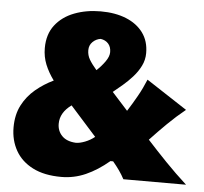

<svg xmlns="http://www.w3.org/2000/svg" viewBox="-58 -914 1055 991"><g transform="rotate(5 470.0 -418.5)"><path d="M295.4 16.1Q206.5 16.1 147 -14.4Q87.4 -44.9 57.6 -97.9Q27.8 -150.9 27.8 -217.3Q27.8 -283.2 53.2 -332.3Q78.6 -381.3 120.8 -416.7Q163.1 -452.1 213.4 -476.1Q185.1 -514.6 168.9 -554.4Q152.8 -594.2 152.8 -639.2Q152.8 -710.9 189.5 -758.3Q226.1 -805.7 287.8 -829.3Q349.6 -853 424.3 -853Q499.5 -853 556.2 -830.1Q612.8 -807.1 644.5 -763.9Q676.3 -720.7 676.3 -658.7Q676.3 -623 660.6 -591.8Q645 -560.5 620.8 -533.7Q596.7 -506.8 570.3 -484.4Q543.9 -461.9 522 -444.3L604 -353.5Q629.9 -394 653.3 -435.8Q676.8 -477.5 695.3 -522.9L906.7 -384.8Q858.4 -345.7 814.7 -302.7Q771 -259.8 729 -214.8Q777.8 -161.1 829.6 -107.4Q881.3 -53.7 940.4 0H615.7Q604.5 -21.5 589.1 -43.5Q573.7 -65.4 555.2 -87.4H541Q481.4 -37.1 421.1 -10.5Q360.8 16.1 295.4 16.1ZM428.2 -548.8Q452.6 -571.3 471.7 -598.1Q490.7 -625 490.7 -647.5Q490.7 -674.8 475.8 -691.4Q460.9 -708 436 -711.4Q412.1 -708 394.8 -690.9Q377.4 -673.8 377.4 -647.9Q377.4 -621.6 390.4 -599.6Q403.3 -577.6 428.2 -548.8ZM451.7 -205.1 316.4 -356.4Q258.3 -314.5 258.3 -256.3Q258.3 -218.8 283 -193.6Q307.6 -168.5 355 -166Q375 -166 402.1 -176.5Q429.2 -187 451.7 -205.1Z"/></g></svg>

Font: Pinar-DS3-FD Black
Style: Regular
Weight: 900
Designer: Amin Abedi
Version: Version 3.000